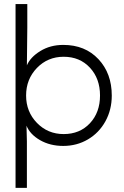

<svg xmlns="http://www.w3.org/2000/svg" viewBox="-20 -703 610 941"><path d="M292 -45.9Q371.1 -45.9 420.7 -98.9Q470.2 -151.9 470.2 -234.9Q470.2 -317.9 420.7 -371.3Q371.1 -424.8 292 -424.8Q213.9 -424.8 160.9 -369.9Q107.9 -314.9 107.9 -234.9Q107.9 -155.3 161.1 -100.6Q214.4 -45.9 292 -45.9ZM56.2 217.8V-683.1H113.8V-566.9L111.8 -382.8Q128.9 -422.9 177.7 -452.9Q226.6 -482.9 290 -482.9Q397 -482.9 462.4 -413.1Q527.8 -343.3 527.8 -234.9Q527.8 -165 496.6 -108.4Q465.3 -51.8 410.9 -19.8Q356.4 12.2 290 12.2Q225.6 12.2 176.3 -16.1Q127 -44.4 109.9 -86.9L111.8 -9.8V217.8Z"/></svg>

Font: Kreadon Light
Style: Regular
Weight: 300
Designer: kohakuno
Foundry: StudioGnu
Version: Version 1.000;Glyphs 3.1.2 (3151)